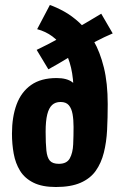

<svg xmlns="http://www.w3.org/2000/svg" viewBox="-20 -740 482 770"><path d="M204 10Q149 10 114 -7.5Q79 -25 60.5 -55Q42 -85 35 -123.5Q28 -162 28 -204Q28 -271 46.5 -321Q65 -371 104.5 -399Q144 -427 207 -427Q248 -427 270 -410.5Q292 -394 305 -368.5Q318 -343 332 -316L275 -231Q275 -260 271 -282.5Q267 -305 256 -318Q245 -331 223 -331Q202 -331 189 -319Q176 -307 169.5 -281Q163 -255 163 -212Q163 -165 166 -136.5Q169 -108 180 -95.5Q191 -83 216 -83Q248 -83 260 -105Q272 -127 273.5 -161Q275 -195 275 -231Q275 -238 275 -250.5Q275 -263 275 -291Q275 -319 275 -371Q275 -425 265 -468Q255 -511 236 -542.5Q217 -574 190 -594Q163 -614 129 -623L180 -720Q206 -711 237 -694Q268 -677 299 -648.5Q330 -620 355.5 -576Q381 -532 396.5 -469.5Q412 -407 412 -322Q412 -268 409.5 -219Q407 -170 396.5 -128Q386 -86 364 -55Q342 -24 303 -7Q264 10 204 10ZM174 -462 127 -540Q154 -553 171.5 -562Q189 -571 209 -582Q229 -593 261 -612Q275 -620 291 -629Q307 -638 323 -647.5Q339 -657 355 -666.5Q371 -676 386 -685L432 -606Q415 -599 398.5 -591Q382 -583 366.5 -575Q351 -567 335.5 -558Q320 -549 305 -540Q278 -523 256.5 -510Q235 -497 215.5 -485.5Q196 -474 174 -462Z"/></svg>

Font: Truculenta Black
Style: Regular
Weight: 900
Version: Version 1.002